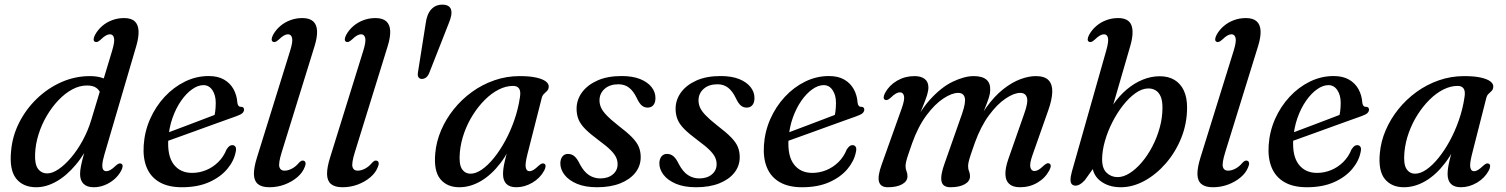

<svg xmlns="http://www.w3.org/2000/svg" viewBox="-20 -796 6488 827"><path d="M566.7 -596.8 429.9 -131.1Q421.9 -104 420.9 -88.1Q419.9 -72.2 424.5 -65.4Q429 -58.6 437.9 -58.6Q446.1 -58.6 455.4 -63.8Q464.6 -68.9 477.9 -81.7Q486.3 -89.3 491.8 -91.4Q497.3 -93.4 502.4 -90.9Q508.3 -88 508.2 -80.2Q508 -72.4 502.1 -61Q490.5 -39.2 471.6 -23.2Q452.7 -7.2 430 1.7Q407.3 10.5 383.6 10.5Q354.6 10.5 339.8 -4.3Q324.9 -19.1 324.9 -46.4Q324.9 -61.3 328.9 -81.7Q332.9 -102 341.9 -134.3Q350.9 -166.6 365.7 -215.8L380.3 -208.1Q347.8 -135.6 306.9 -86.9Q266 -38.3 222.3 -13.9Q178.5 10.5 136.1 10.5Q79.4 10.5 49.7 -26.7Q20 -63.8 27.6 -143.7Q32.8 -208.8 62.3 -267.3Q91.8 -325.7 138.8 -371Q185.9 -416.3 244.6 -442.3Q303.4 -468.2 367 -468.2Q400.3 -468.2 423.7 -459.4Q447 -450.6 460.7 -435.1Q474.4 -419.7 478.5 -399.6L417 -385.7Q409.5 -407 395 -417.4Q380.5 -427.8 354.6 -427.8Q322.6 -427.8 291.1 -410.8Q259.6 -393.8 231.5 -364.2Q203.4 -334.7 181.2 -296.8Q159 -258.9 145.9 -216.8Q132.7 -174.7 131.2 -132.8Q129.1 -87.9 144 -68.5Q158.8 -49.1 183.6 -49.1Q205.5 -49.1 232.1 -67.1Q258.7 -85 285.8 -116.8Q312.9 -148.5 335.8 -190.3Q358.8 -232.2 373.2 -279.9L462.8 -577Q474.9 -616.9 471 -632.6Q467.2 -648.3 453.6 -648.3Q445.7 -648.3 436.3 -643.2Q426.9 -638.2 413.6 -625.2Q405.2 -617.8 399.7 -615.7Q394.2 -613.7 389.1 -616Q383.2 -618.9 383.3 -626.7Q383.5 -634.5 389.4 -645.9Q401.5 -667.9 420.3 -684.1Q439.2 -700.3 463.4 -709.2Q487.5 -718.2 514.3 -718.2Q545 -718.2 560.2 -704.2Q575.4 -690.3 576.8 -663.1Q578.2 -636 566.7 -596.8Z M654.1 -206.3Q654.1 -206.3 672.7 -213.4Q691.2 -220.4 721.3 -231.6Q751.3 -242.8 786.1 -256Q820.9 -269.2 854.3 -281.9Q887.7 -294.6 912.6 -304.2L901 -288.2Q904.9 -300.4 907 -316Q909.1 -331.6 909.3 -352.7Q909.3 -386.2 894.8 -407.7Q880.3 -429.3 856.5 -429.3Q832.8 -429.3 807.7 -411.6Q782.5 -393.9 760.5 -362.5Q738.4 -331 723.4 -289.1Q708.4 -247.1 705 -198.7Q700 -125.2 728 -88.3Q756 -51.3 807.5 -51.3Q838.4 -51.3 867.4 -63.1Q896.4 -74.9 919.6 -97.5Q942.8 -120 955.7 -152.2Q963 -163.2 968.7 -167.2Q974.4 -171.1 981.2 -170.9Q989.4 -170.7 994.1 -163.8Q998.8 -156.9 995.2 -141.5Q988.1 -103.2 959 -68.3Q929.8 -33.3 880.7 -11.4Q831.5 10.5 763.4 10.5Q705.3 10.5 667.4 -11.2Q629.5 -32.9 612.4 -73.2Q595.3 -113.4 598.9 -169.5Q602.8 -229.7 626.6 -283.6Q650.5 -337.4 689.2 -379.1Q727.9 -420.7 776.7 -444.6Q825.5 -468.5 879.1 -468.5Q918.5 -468.5 945.2 -453.1Q971.8 -437.6 986 -411.7Q1000.2 -385.7 1002.4 -353.7Q1003.2 -346.1 1006.8 -341Q1010.3 -336 1016.7 -336Q1023.9 -336.3 1027.6 -333.1Q1031.2 -329.9 1031.2 -323.6Q1031.2 -315.9 1024.5 -309.1Q1017.7 -302.3 998.4 -295.6Q978 -288.4 945.3 -276.6Q912.6 -264.9 874.3 -251Q836 -237.2 797.9 -223.3Q759.7 -209.5 728.1 -198.2Q696.4 -186.9 677.3 -179.9Q658.2 -172.9 658.2 -172.9Z M1334.8 -596.8 1193.4 -140.3Q1178.8 -92.9 1183.3 -76.9Q1187.8 -60.9 1205.3 -60.9Q1220.7 -60.9 1237.5 -69.7Q1254.2 -78.4 1268.1 -95.4Q1274.4 -101.8 1279 -103.6Q1283.6 -105.3 1288.4 -103.7Q1294.6 -101.7 1296 -94.4Q1297.3 -87 1292 -75.3Q1282.9 -51.8 1260 -32.3Q1237 -12.8 1205.9 -1.1Q1174.8 10.5 1140.3 10.5Q1107.2 10.5 1090.8 -3.3Q1074.4 -17 1073.7 -45.4Q1073.1 -73.7 1086.7 -117.2L1229.6 -577Q1242.1 -616.9 1238 -632.6Q1234 -648.3 1220.4 -648.3Q1212.5 -648.3 1203.1 -643.2Q1193.7 -638.2 1180.4 -625.2Q1172 -617.8 1166.5 -615.7Q1161 -613.7 1155.9 -616Q1150 -618.9 1150.1 -626.7Q1150.3 -634.5 1156.2 -645.9Q1168.3 -667.9 1187.5 -684.1Q1206.7 -700.3 1230.9 -709.2Q1255.1 -718.2 1282.1 -718.2Q1313.1 -718.2 1328.8 -704.1Q1344.4 -690.1 1345.7 -662.9Q1346.9 -635.8 1334.8 -596.8Z M1649.8 -596.8 1508.4 -140.3Q1493.8 -92.9 1498.3 -76.9Q1502.8 -60.9 1520.3 -60.9Q1535.7 -60.9 1552.5 -69.7Q1569.2 -78.4 1583.1 -95.4Q1589.4 -101.8 1594 -103.6Q1598.6 -105.3 1603.4 -103.7Q1609.6 -101.7 1611 -94.4Q1612.3 -87 1607 -75.3Q1597.9 -51.8 1575 -32.3Q1552 -12.8 1520.9 -1.1Q1489.8 10.5 1455.3 10.5Q1422.2 10.5 1405.8 -3.3Q1389.4 -17 1388.7 -45.4Q1388.1 -73.7 1401.7 -117.2L1544.6 -577Q1557.1 -616.9 1553 -632.6Q1549 -648.3 1535.4 -648.3Q1527.5 -648.3 1518.1 -643.2Q1508.7 -638.2 1495.4 -625.2Q1487 -617.8 1481.5 -615.7Q1476 -613.7 1470.9 -616Q1465 -618.9 1465.1 -626.7Q1465.3 -634.5 1471.2 -645.9Q1483.3 -667.9 1502.5 -684.1Q1521.7 -700.3 1545.9 -709.2Q1570.1 -718.2 1597.1 -718.2Q1628.1 -718.2 1643.8 -704.1Q1659.4 -690.1 1660.7 -662.9Q1661.9 -635.8 1649.8 -596.8Z M1796.8 -456Q1788.2 -456 1783.2 -462.4Q1778.3 -468.8 1779.8 -481.3L1813.3 -693.4Q1818.2 -733.8 1836.8 -754.9Q1855.5 -776 1885.3 -776Q1915.8 -776 1922.7 -755Q1929.5 -734 1912.1 -693.6L1828.5 -480.9Q1822.9 -468 1814.9 -462Q1806.8 -456 1796.8 -456Z M2251.4 -130.2Q2241.2 -89.5 2244.7 -74.1Q2248.2 -58.6 2260 -58.6Q2268.8 -58.6 2277.6 -63.9Q2286.4 -69.2 2299.7 -81.7Q2308.1 -89.3 2313.6 -91.4Q2319.1 -93.4 2324.2 -90.9Q2330.1 -88 2330 -80.2Q2329.8 -72.4 2323.9 -61Q2306.1 -28.4 2272.8 -9Q2239.4 10.5 2204.2 10.5Q2175.2 10.5 2161 -4Q2146.7 -18.5 2146.7 -46.4Q2146.7 -58 2148.6 -72Q2150.5 -85.9 2155.4 -106.5Q2160.3 -127.1 2169.4 -158Q2178.5 -188.9 2192.6 -234.1L2202.1 -216.9Q2174.6 -144.4 2135.6 -93.5Q2096.6 -42.6 2051.1 -16Q2005.6 10.5 1958.4 10.5Q1905.5 10.5 1876.5 -24.8Q1847.5 -60.1 1854.9 -136.7Q1859.4 -186.9 1880.1 -235.2Q1900.8 -283.4 1934.7 -325.7Q1968.6 -367.9 2012.9 -400Q2057.2 -432 2109.3 -450.1Q2161.5 -468.2 2218.2 -468.2Q2260.9 -468.2 2289.1 -462Q2317.2 -455.8 2331 -445.3Q2344.7 -434.7 2343.5 -421.3Q2342.5 -410.5 2336.3 -404.3Q2330 -398.1 2323.3 -391.9Q2316.5 -385.7 2313.6 -374.7ZM1960.8 -141.3Q1956 -89.8 1969.3 -68.9Q1982.5 -47.9 2007.1 -47.9Q2029.9 -47.9 2055.8 -65.9Q2081.6 -83.8 2107.6 -115.8Q2133.5 -147.8 2156.2 -189.5Q2178.9 -231.1 2195.5 -279.1Q2212.2 -327.1 2219.5 -377Q2223.8 -402.8 2215.9 -414.4Q2208 -426 2190.3 -426Q2159 -426 2127.8 -410.1Q2096.6 -394.2 2068.4 -366Q2040.2 -337.9 2017.2 -301.6Q1994.2 -265.3 1979.5 -224.2Q1964.8 -183.1 1960.8 -141.3Z M2565.7 -27.5Q2599 -27.5 2619.6 -44.7Q2640.2 -61.9 2640.2 -88.8Q2640.2 -103.9 2633.8 -118Q2627.3 -132.2 2610 -149.6Q2592.6 -167 2559 -191.6Q2522.6 -218.6 2501.7 -239.4Q2480.9 -260.2 2472.2 -280.9Q2463.5 -301.6 2463.5 -327.6Q2463.5 -365.9 2486.7 -397.9Q2509.9 -429.8 2553.2 -449.2Q2596.5 -468.5 2657.3 -468.5Q2704.7 -468.5 2737.2 -455.5Q2769.6 -442.4 2786.4 -421Q2803.2 -399.5 2803.2 -374.3Q2803.4 -354.4 2794.4 -343.4Q2785.3 -332.5 2769.6 -332.5Q2755 -332.5 2744.1 -341.8Q2733.1 -351.2 2722.2 -374.9Q2708.6 -403.2 2689.8 -418.1Q2670.9 -433 2643.9 -433Q2606.5 -433 2584.4 -413.3Q2562.2 -393.6 2562.2 -363.5Q2562.2 -348.1 2568.6 -333.2Q2575 -318.2 2592.3 -300Q2609.5 -281.8 2642.3 -255.9Q2681.3 -226.3 2702.5 -204.5Q2723.6 -182.7 2731.7 -162.9Q2739.7 -143 2739.7 -118.9Q2739.7 -81.5 2716.7 -52.3Q2693.7 -23 2651.5 -6.2Q2609.3 10.5 2551.6 10.5Q2500.6 10.5 2465.3 -4.3Q2429.9 -19.2 2411.7 -42.9Q2393.5 -66.6 2393.5 -92.5Q2393.9 -111.1 2402.6 -122.1Q2411.4 -133.1 2426.3 -133.1Q2442.4 -133.1 2454.4 -122.8Q2466.4 -112.4 2477.3 -89.5Q2495.2 -55.6 2517.2 -41.6Q2539.1 -27.5 2565.7 -27.5Z M2992.2 -27.5Q3025.5 -27.5 3046.1 -44.7Q3066.7 -61.9 3066.7 -88.8Q3066.7 -103.9 3060.3 -118Q3053.8 -132.2 3036.5 -149.6Q3019.1 -167 2985.5 -191.6Q2949.1 -218.6 2928.2 -239.4Q2907.4 -260.2 2898.7 -280.9Q2890 -301.6 2890 -327.6Q2890 -365.9 2913.2 -397.9Q2936.4 -429.8 2979.7 -449.2Q3023 -468.5 3083.8 -468.5Q3131.2 -468.5 3163.7 -455.5Q3196.1 -442.4 3212.9 -421Q3229.7 -399.5 3229.7 -374.3Q3229.9 -354.4 3220.9 -343.4Q3211.8 -332.5 3196.1 -332.5Q3181.5 -332.5 3170.6 -341.8Q3159.6 -351.2 3148.7 -374.9Q3135.1 -403.2 3116.3 -418.1Q3097.4 -433 3070.4 -433Q3033 -433 3010.9 -413.3Q2988.7 -393.6 2988.7 -363.5Q2988.7 -348.1 2995.1 -333.2Q3001.5 -318.2 3018.8 -300Q3036 -281.8 3068.8 -255.9Q3107.8 -226.3 3129 -204.5Q3150.1 -182.7 3158.2 -162.9Q3166.2 -143 3166.2 -118.9Q3166.2 -81.5 3143.2 -52.3Q3120.2 -23 3078 -6.2Q3035.8 10.5 2978.1 10.5Q2927.1 10.5 2891.8 -4.3Q2856.4 -19.2 2838.2 -42.9Q2820 -66.6 2820 -92.5Q2820.4 -111.1 2829.1 -122.1Q2837.9 -133.1 2852.8 -133.1Q2868.9 -133.1 2880.9 -122.8Q2892.9 -112.4 2903.8 -89.5Q2921.7 -55.6 2943.7 -41.6Q2965.6 -27.5 2992.2 -27.5Z M3325.6 -206.3Q3325.6 -206.3 3344.2 -213.4Q3362.7 -220.4 3392.8 -231.6Q3422.8 -242.8 3457.6 -256Q3492.4 -269.2 3525.8 -281.9Q3559.2 -294.6 3584.1 -304.2L3572.5 -288.2Q3576.4 -300.4 3578.5 -316Q3580.6 -331.6 3580.8 -352.7Q3580.8 -386.2 3566.3 -407.7Q3551.8 -429.3 3528 -429.3Q3504.3 -429.3 3479.2 -411.6Q3454 -393.9 3432 -362.5Q3409.9 -331 3394.9 -289.1Q3379.9 -247.1 3376.5 -198.7Q3371.5 -125.2 3399.5 -88.3Q3427.5 -51.3 3479 -51.3Q3509.9 -51.3 3538.9 -63.1Q3567.9 -74.9 3591.1 -97.5Q3614.3 -120 3627.2 -152.2Q3634.5 -163.2 3640.2 -167.2Q3645.9 -171.1 3652.7 -170.9Q3660.9 -170.7 3665.6 -163.8Q3670.3 -156.9 3666.7 -141.5Q3659.6 -103.2 3630.5 -68.3Q3601.3 -33.3 3552.2 -11.4Q3503 10.5 3434.9 10.5Q3376.8 10.5 3338.9 -11.2Q3301 -32.9 3283.9 -73.2Q3266.8 -113.4 3270.4 -169.5Q3274.3 -229.7 3298.1 -283.6Q3322 -337.4 3360.7 -379.1Q3399.4 -420.7 3448.2 -444.6Q3497 -468.5 3550.6 -468.5Q3590 -468.5 3616.7 -453.1Q3643.3 -437.6 3657.5 -411.7Q3671.7 -385.7 3673.9 -353.7Q3674.7 -346.1 3678.3 -341Q3681.8 -336 3688.2 -336Q3695.4 -336.3 3699.1 -333.1Q3702.7 -329.9 3702.7 -323.6Q3702.7 -315.9 3696 -309.1Q3689.2 -302.3 3669.9 -295.6Q3649.5 -288.4 3616.8 -276.6Q3584.1 -264.9 3545.8 -251Q3507.5 -237.2 3469.4 -223.3Q3431.2 -209.5 3399.6 -198.2Q3367.9 -186.9 3348.8 -179.9Q3329.7 -172.9 3329.7 -172.9Z M4047 -87.2 4123.9 -306Q4140.8 -354.8 4135.5 -375.3Q4130.3 -395.9 4107 -395.9Q4080.2 -395.9 4043.6 -371.9Q4006.9 -347.9 3970.9 -299.7Q3934.8 -251.6 3908.8 -179Q3898 -148.1 3891.7 -129.3Q3885.4 -110.4 3883 -99.5Q3880.5 -88.5 3880.5 -80.8Q3880.5 -67.6 3884.6 -58.6Q3888.7 -49.5 3888.7 -36.6Q3888.7 -15.2 3865.8 -2.4Q3842.9 10.5 3804.1 10.5Q3772.7 10.5 3766.1 -13.4Q3759.5 -37.2 3777.6 -87.2L3863.3 -327.3Q3877.5 -366.7 3873.8 -382.5Q3870.1 -398.3 3856.5 -398.3Q3848.6 -398.3 3839.2 -393.2Q3829.8 -388.2 3816.5 -375.2Q3808.1 -367.8 3802.6 -365.7Q3797.1 -363.7 3792 -366Q3786.1 -368.9 3786.2 -376.7Q3786.4 -384.5 3792.3 -395.9Q3810.3 -428.9 3844.2 -448.6Q3878.2 -468.2 3919.4 -468.2Q3947 -468.2 3963 -455.9Q3978.9 -443.6 3978.9 -419.5Q3978.9 -405.2 3973.2 -386.6Q3967.4 -368 3956.8 -341.8Q3946.2 -315.6 3930.9 -278.6Q3915.6 -241.5 3896.4 -190L3894.4 -211.3Q3933 -307.9 3983.2 -364Q4033.3 -420.1 4083.9 -444.2Q4134.5 -468.2 4173.9 -468.2Q4210.6 -468.2 4228.6 -453.1Q4246.6 -437.9 4245.1 -406.9Q4244.8 -393.2 4239.6 -376.4Q4234.4 -359.6 4224.7 -335.5Q4214.9 -311.4 4200.9 -276.2Q4186.8 -240.9 4168.5 -190L4163.4 -211.3Q4192.3 -283.4 4227.9 -332.8Q4263.4 -382.1 4301.4 -412Q4339.3 -441.8 4375.4 -455Q4411.4 -468.2 4441.1 -468.2Q4480 -468.2 4496.8 -450.1Q4513.6 -432 4512.4 -399Q4511.2 -365.9 4495.1 -320.6L4428.1 -130.4Q4414 -91.2 4418.1 -75.3Q4422.2 -59.4 4435.3 -59.4Q4443.9 -59.4 4453.1 -64.6Q4462.2 -69.7 4475.3 -82.5Q4484.1 -90.1 4489.6 -92.2Q4495.1 -94.2 4499.8 -91.7Q4505.9 -88.8 4505.8 -81Q4505.6 -73.2 4499.5 -61.8Q4481.9 -28.8 4448.4 -9.2Q4414.8 10.5 4373.6 10.5Q4342.8 10.5 4327.1 -3.7Q4311.4 -17.8 4310.6 -44.9Q4309.7 -72 4323 -110.3L4391.5 -306Q4409.3 -354.9 4403.3 -375.4Q4397.3 -395.9 4374.6 -395.9Q4347.8 -395.9 4311.6 -371.7Q4275.4 -347.6 4239.8 -299.4Q4204.2 -251.3 4178.2 -179Q4167.4 -148.1 4161.1 -129.3Q4154.8 -110.4 4152.4 -99.5Q4149.9 -88.5 4149.9 -80.8Q4149.9 -67.6 4154 -58.6Q4158.1 -49.5 4158.1 -36.6Q4158.1 -15.2 4135.2 -2.4Q4112.3 10.5 4073.5 10.5Q4052.6 10.5 4042.8 0.1Q4033 -10.3 4034.2 -32Q4035.4 -53.7 4047 -87.2Z M4744.5 -577Q4756 -616.9 4752.4 -632.6Q4748.9 -648.3 4735.3 -648.3Q4727.4 -648.3 4718 -643.2Q4708.6 -638.2 4695.3 -625.2Q4686.9 -617.8 4681.4 -615.7Q4675.9 -613.7 4670.8 -616Q4664.9 -618.9 4665 -626.7Q4665.2 -634.5 4671.1 -645.9Q4683.2 -667.9 4702.2 -684.1Q4721.2 -700.3 4745.2 -709.2Q4769.2 -718.2 4796 -718.2Q4841.7 -718.2 4853.5 -686.9Q4865.2 -655.7 4848.1 -596.8L4750.7 -261.3L4731.3 -260.5Q4748.2 -306.9 4774.5 -345.1Q4800.7 -383.2 4833.1 -410.6Q4865.5 -437.9 4901.9 -452.8Q4938.2 -467.6 4975.3 -467.6Q5012.3 -467.6 5038.7 -451.9Q5065 -436.1 5079.1 -406.1Q5093.1 -376.1 5093.1 -333.3Q5093.1 -264.1 5068.1 -202Q5043 -140 5001.4 -92.2Q4959.8 -44.4 4909.4 -16.9Q4858.9 10.5 4807.6 10.5Q4752.4 10.5 4716.7 -19Q4680.9 -48.5 4683.8 -105.1L4706 -94.3L4652.6 -19.8Q4640.6 -6.9 4631.1 -1.7Q4621.5 3.6 4612.7 3.6Q4602.9 3.6 4597 -2.3Q4591.2 -8.1 4591 -21.1Q4590.8 -34.1 4596.8 -56.5ZM4925.2 -415Q4898.9 -414.6 4871.3 -395.1Q4843.6 -375.6 4818.1 -343.4Q4792.6 -311.2 4772.1 -271.3Q4751.6 -231.5 4739.6 -189.8Q4727.5 -148.1 4727.1 -110.5Q4726.9 -70.5 4746.6 -51.8Q4766.2 -33.1 4793.9 -33.1Q4818.9 -33.1 4845.8 -50.1Q4872.6 -67 4897.8 -96.5Q4923 -126 4943.1 -164.4Q4963.3 -202.7 4975.2 -245.9Q4987.1 -289 4987.1 -332.4Q4987.1 -363 4979 -381.1Q4970.9 -399.2 4956.9 -407.3Q4942.9 -415.4 4925.2 -415Z M5398.8 -596.8 5257.4 -140.3Q5242.8 -92.9 5247.3 -76.9Q5251.8 -60.9 5269.3 -60.9Q5284.7 -60.9 5301.5 -69.7Q5318.2 -78.4 5332.1 -95.4Q5338.4 -101.8 5343 -103.6Q5347.6 -105.3 5352.4 -103.7Q5358.6 -101.7 5360 -94.4Q5361.3 -87 5356 -75.3Q5346.9 -51.8 5324 -32.3Q5301 -12.8 5269.9 -1.1Q5238.8 10.5 5204.3 10.5Q5171.2 10.5 5154.8 -3.3Q5138.4 -17 5137.7 -45.4Q5137.1 -73.7 5150.7 -117.2L5293.6 -577Q5306.1 -616.9 5302 -632.6Q5298 -648.3 5284.4 -648.3Q5276.5 -648.3 5267.1 -643.2Q5257.7 -638.2 5244.4 -625.2Q5236 -617.8 5230.5 -615.7Q5225 -613.7 5219.9 -616Q5214 -618.9 5214.1 -626.7Q5214.3 -634.5 5220.2 -645.9Q5232.3 -667.9 5251.5 -684.1Q5270.7 -700.3 5294.9 -709.2Q5319.1 -718.2 5346.1 -718.2Q5377.1 -718.2 5392.8 -704.1Q5408.4 -690.1 5409.7 -662.9Q5410.9 -635.8 5398.8 -596.8Z M5499.6 -206.3Q5499.6 -206.3 5518.2 -213.4Q5536.7 -220.4 5566.8 -231.6Q5596.8 -242.8 5631.6 -256Q5666.4 -269.2 5699.8 -281.9Q5733.2 -294.6 5758.1 -304.2L5746.5 -288.2Q5750.4 -300.4 5752.5 -316Q5754.6 -331.6 5754.8 -352.7Q5754.8 -386.2 5740.3 -407.7Q5725.8 -429.3 5702 -429.3Q5678.3 -429.3 5653.2 -411.6Q5628 -393.9 5606 -362.5Q5583.9 -331 5568.9 -289.1Q5553.9 -247.1 5550.5 -198.7Q5545.5 -125.2 5573.5 -88.3Q5601.5 -51.3 5653 -51.3Q5683.9 -51.3 5712.9 -63.1Q5741.9 -74.9 5765.1 -97.5Q5788.3 -120 5801.2 -152.2Q5808.5 -163.2 5814.2 -167.2Q5819.9 -171.1 5826.7 -170.9Q5834.9 -170.7 5839.6 -163.8Q5844.3 -156.9 5840.7 -141.5Q5833.6 -103.2 5804.5 -68.3Q5775.3 -33.3 5726.2 -11.4Q5677 10.5 5608.9 10.5Q5550.8 10.5 5512.9 -11.2Q5475 -32.9 5457.9 -73.2Q5440.8 -113.4 5444.4 -169.5Q5448.3 -229.7 5472.1 -283.6Q5496 -337.4 5534.7 -379.1Q5573.4 -420.7 5622.2 -444.6Q5671 -468.5 5724.6 -468.5Q5764 -468.5 5790.7 -453.1Q5817.3 -437.6 5831.5 -411.7Q5845.7 -385.7 5847.9 -353.7Q5848.7 -346.1 5852.3 -341Q5855.8 -336 5862.2 -336Q5869.4 -336.3 5873.1 -333.1Q5876.7 -329.9 5876.7 -323.6Q5876.7 -315.9 5870 -309.1Q5863.2 -302.3 5843.9 -295.6Q5823.5 -288.4 5790.8 -276.6Q5758.1 -264.9 5719.8 -251Q5681.5 -237.2 5643.4 -223.3Q5605.2 -209.5 5573.6 -198.2Q5541.9 -186.9 5522.8 -179.9Q5503.7 -172.9 5503.7 -172.9Z M6319.9 -130.2Q6309.7 -89.5 6313.2 -74.1Q6316.7 -58.6 6328.5 -58.6Q6337.3 -58.6 6346.1 -63.9Q6354.9 -69.2 6368.2 -81.7Q6376.6 -89.3 6382.1 -91.4Q6387.6 -93.4 6392.7 -90.9Q6398.6 -88 6398.5 -80.2Q6398.3 -72.4 6392.4 -61Q6374.6 -28.4 6341.3 -9Q6307.9 10.5 6272.7 10.5Q6243.7 10.5 6229.5 -4Q6215.2 -18.5 6215.2 -46.4Q6215.2 -58 6217.1 -72Q6219 -85.9 6223.9 -106.5Q6228.8 -127.1 6237.9 -158Q6247 -188.9 6261.1 -234.1L6270.6 -216.9Q6243.1 -144.4 6204.1 -93.5Q6165.1 -42.6 6119.6 -16Q6074.1 10.5 6026.9 10.5Q5974 10.5 5945 -24.8Q5916 -60.1 5923.4 -136.7Q5927.9 -186.9 5948.6 -235.2Q5969.3 -283.4 6003.2 -325.7Q6037.1 -367.9 6081.4 -400Q6125.7 -432 6177.8 -450.1Q6230 -468.2 6286.7 -468.2Q6329.4 -468.2 6357.6 -462Q6385.7 -455.8 6399.5 -445.3Q6413.2 -434.7 6412 -421.3Q6411 -410.5 6404.8 -404.3Q6398.5 -398.1 6391.8 -391.9Q6385 -385.7 6382.1 -374.7ZM6029.3 -141.3Q6024.5 -89.8 6037.8 -68.9Q6051 -47.9 6075.6 -47.9Q6098.4 -47.9 6124.3 -65.9Q6150.1 -83.8 6176.1 -115.8Q6202 -147.8 6224.7 -189.5Q6247.4 -231.1 6264 -279.1Q6280.7 -327.1 6288 -377Q6292.3 -402.8 6284.4 -414.4Q6276.5 -426 6258.8 -426Q6227.5 -426 6196.3 -410.1Q6165.1 -394.2 6136.9 -366Q6108.7 -337.9 6085.7 -301.6Q6062.7 -265.3 6048 -224.2Q6033.3 -183.1 6029.3 -141.3Z"/></svg>

Font: Fraunces
Style: Italic
Weight: 900
Italic angle: -16°
Version: Version 1.000;[0bf87f6ff]